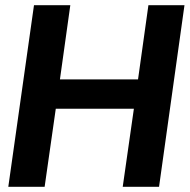

<svg xmlns="http://www.w3.org/2000/svg" viewBox="-20 -720 731 740"><path d="M12 0 111 -700H251L211 -414H512L552 -700H691L593 0H453L496 -301H195L152 0Z"/></svg>

Font: Host Grotesk ExtraBold
Style: Italic
Weight: 800
Italic angle: -8°
Designer: Doğukan Karapınar
Foundry: Element Type
Version: Version 1.003; ttfautohint (v1.8.4.7-5d5b)